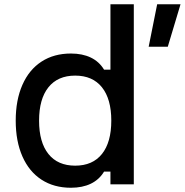

<svg xmlns="http://www.w3.org/2000/svg" viewBox="-20 -868 870 904"><path d="M54 -300Q54 -397 85.5 -468.5Q117 -540 175.5 -578Q234 -616 314 -616Q368 -616 407.5 -597Q447 -578 470 -540H500V-848H610V0H500V-60H470Q447 -22 407.5 -3Q368 16 314 16Q234 16 175.5 -22Q117 -60 85.5 -131.5Q54 -203 54 -300ZM334 -512Q252 -512 208 -457Q164 -402 164 -300Q164 -198 208 -143Q252 -88 334 -88Q416 -88 460 -143Q504 -198 504 -300Q504 -402 460 -457Q416 -512 334 -512ZM720 -848H830L770 -648H680Z"/></svg>

Font: Martian Mono Custom sWd Rg
Style: Regular
Weight: 400
Width: 6
Monospace: yes
Designer: Alex Havermale
Foundry: Evil Martians
Version: Version 1.000